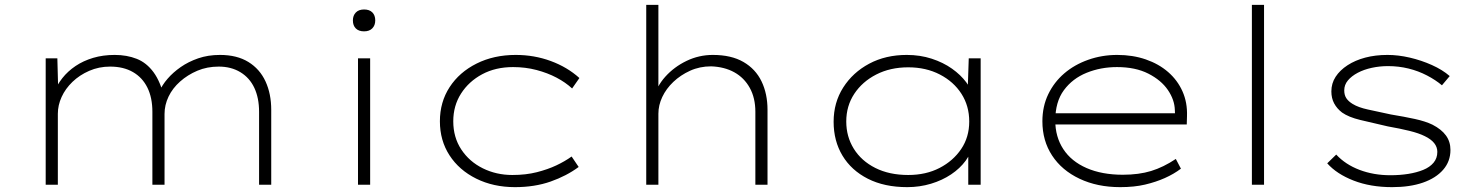

<svg xmlns="http://www.w3.org/2000/svg" viewBox="-20 -760 6091 790"><path d="M168 0V-520H216L220 -370L202 -378Q214 -410 236.5 -438.5Q259 -467 291 -488.5Q323 -510 363.5 -522Q404 -534 452 -534Q502 -534 542.5 -518Q583 -502 612 -462.5Q641 -423 657 -354L636 -373V-384Q647 -410 669.5 -436Q692 -462 723.5 -484Q755 -506 795.5 -520Q836 -534 885 -534Q955 -534 1002 -505Q1049 -476 1072.5 -425Q1096 -374 1096 -308V0H1046V-300Q1046 -357 1026.5 -398.5Q1007 -440 969 -463Q931 -486 880 -486Q832 -486 792 -469Q752 -452 721 -424.5Q690 -397 673.5 -362.5Q657 -328 657 -291V0H607V-300Q607 -358 586.5 -399.5Q566 -441 527 -463.5Q488 -486 433 -486Q387 -486 347 -468.5Q307 -451 278 -423Q249 -395 233.5 -361Q218 -327 218 -292V0Z M1453 0V-520H1503V0ZM1478 -631Q1456 -631 1444 -643Q1432 -655 1432 -676Q1432 -696 1444 -708.5Q1456 -721 1478 -721Q1500 -721 1512 -709Q1524 -697 1524 -676Q1524 -656 1512 -643.5Q1500 -631 1478 -631Z M2099 10Q2010 10 1939.5 -25Q1869 -60 1829.5 -121Q1790 -182 1790 -261Q1790 -340 1830 -401.5Q1870 -463 1941 -498.5Q2012 -534 2102 -534Q2178 -534 2246 -509Q2314 -484 2364 -439L2334 -396Q2307 -421 2270 -440.5Q2233 -460 2187.5 -472Q2142 -484 2091 -484Q2019 -484 1964 -454.5Q1909 -425 1877 -375Q1845 -325 1845 -261Q1845 -195 1878 -145Q1911 -95 1966.5 -67.5Q2022 -40 2088 -40Q2144 -40 2189 -51.5Q2234 -63 2269 -79.5Q2304 -96 2332 -116L2361 -73Q2311 -36 2245.5 -13Q2180 10 2099 10Z M2639 0V-740H2689V-371L2669 -353Q2681 -404 2717.5 -444.5Q2754 -485 2805 -509.5Q2856 -534 2913 -534Q2989 -534 3039 -505Q3089 -476 3113.5 -425Q3138 -374 3138 -308V0H3088V-300Q3088 -357 3065 -398.5Q3042 -440 3001.5 -462.5Q2961 -485 2906 -487Q2859 -487 2819.5 -469Q2780 -451 2750.5 -423Q2721 -395 2705 -361Q2689 -327 2689 -292V0H2664Q2653 0 2647 0Q2641 0 2639 0Z M3713 10Q3619 10 3551 -24.5Q3483 -59 3446.5 -119.5Q3410 -180 3410 -259Q3410 -338 3449.5 -400Q3489 -462 3556.5 -498Q3624 -534 3711 -534Q3766 -534 3813.5 -518.5Q3861 -503 3897 -477.5Q3933 -452 3956 -421Q3979 -390 3985 -360L3961 -369L3966 -520H4015V0H3964V-144L3982 -168Q3977 -131 3953.5 -99Q3930 -67 3893.5 -42.5Q3857 -18 3810.5 -4Q3764 10 3713 10ZM3717 -40Q3790 -40 3846 -69Q3902 -98 3935 -147Q3968 -196 3968 -260Q3968 -324 3936 -374Q3904 -424 3847 -453.5Q3790 -483 3717 -483Q3643 -483 3585.5 -453.5Q3528 -424 3495 -374Q3462 -324 3462 -260Q3462 -198 3493 -148Q3524 -98 3581.5 -69Q3639 -40 3717 -40Z M4589 10Q4495 10 4422 -24.5Q4349 -59 4309 -120Q4269 -181 4269 -261Q4269 -322 4293 -372Q4317 -422 4359 -458Q4401 -494 4457.5 -514Q4514 -534 4577 -534Q4641 -534 4694.5 -515.5Q4748 -497 4786.5 -463.5Q4825 -430 4845.5 -384Q4866 -338 4864 -282L4863 -248H4311V-294H4836L4815 -283L4814 -307Q4813 -349 4785.5 -389.5Q4758 -430 4705 -457Q4652 -484 4576 -484Q4509 -484 4451 -460.5Q4393 -437 4357.5 -389Q4322 -341 4322 -264Q4322 -197 4355 -146.5Q4388 -96 4451 -68.5Q4514 -41 4600 -41Q4666 -41 4716.5 -56.5Q4767 -72 4818 -106L4839 -66Q4810 -44 4773 -27.5Q4736 -11 4691.5 -0.5Q4647 10 4589 10Z M5131 0V-740H5181V0Z M5708 10Q5619 10 5549.5 -17Q5480 -44 5441 -88L5478 -124Q5516 -83 5574 -61Q5632 -39 5701 -39Q5740 -39 5774.5 -44.5Q5809 -50 5836 -61Q5863 -72 5878.5 -90.5Q5894 -109 5894 -135Q5894 -175 5842 -200Q5818 -212 5779.5 -221.5Q5741 -231 5690 -240Q5624 -255 5576.5 -266.5Q5529 -278 5502 -297Q5481 -313 5469.5 -334.5Q5458 -356 5458 -384Q5458 -417 5475.5 -444Q5493 -471 5524.5 -491.5Q5556 -512 5597.5 -523Q5639 -534 5689 -534Q5733 -534 5780.5 -523Q5828 -512 5871.5 -492.5Q5915 -473 5945 -447L5913 -409Q5887 -431 5851.5 -449.5Q5816 -468 5775.5 -478Q5735 -488 5691 -488Q5657 -488 5624.5 -481Q5592 -474 5566.5 -460.5Q5541 -447 5526 -429Q5511 -411 5511 -388Q5511 -369 5519.5 -356Q5528 -343 5546 -332Q5569 -318 5608 -309.5Q5647 -301 5703 -289Q5758 -280 5801.5 -270.5Q5845 -261 5874 -247Q5911 -228 5929.5 -202.5Q5948 -177 5948 -143Q5948 -96 5918 -61.5Q5888 -27 5834.5 -8.5Q5781 10 5708 10Z"/></svg>

Font: Lexend Peta ExtraLight
Style: Regular
Weight: 250
Version: Version 1.007